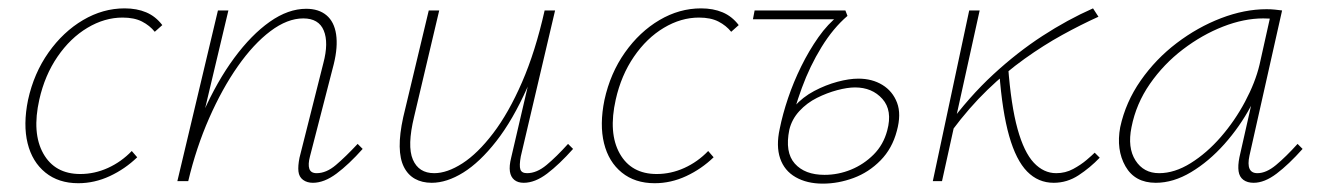

<svg xmlns="http://www.w3.org/2000/svg" viewBox="-20 -433 3162 459"><path d="M167 5Q120 5 88.5 -20.5Q57 -46 46 -90.5Q35 -135 47 -194Q61 -258 96 -307.5Q131 -357 178.5 -385Q226 -413 278 -413Q307 -413 329.5 -403.5Q352 -394 368 -373L350 -357Q338 -372 319.5 -381.5Q301 -391 273 -391Q230 -391 189 -366.5Q148 -342 117.5 -297.5Q87 -253 74 -195Q56 -115 83.5 -66Q111 -17 172 -17Q206 -17 238 -31.5Q270 -46 295 -72L308 -57Q279 -29 242.5 -12Q206 5 167 5Z M728 4Q714 4 704.5 -3Q695 -10 693.5 -23Q692 -36 696 -56L753 -282Q766 -331 754 -360Q742 -389 705 -389Q667 -389 626.5 -358.5Q586 -328 548.5 -274.5Q511 -221 480 -150.5Q449 -80 430 0H410Q432 -88 465.5 -163.5Q499 -239 540 -294.5Q581 -350 625 -381Q669 -412 712 -412Q742 -412 760.5 -396.5Q779 -381 783.5 -351Q788 -321 778 -280L721 -59Q716 -40 719.5 -29.5Q723 -19 737 -19Q760 -19 783 -38.5Q806 -58 835 -89L847 -77Q814 -40 784.5 -18Q755 4 728 4ZM404 0 501 -408H526L429 0Z M1012 4Q989 4 972 -5.5Q955 -15 945.5 -34Q936 -53 935.5 -82.5Q935 -112 944 -153L1005 -408H1030L970 -154Q953 -84 967 -51.5Q981 -19 1018 -19Q1049 -19 1085.5 -42.5Q1122 -66 1159 -114.5Q1196 -163 1228 -236.5Q1260 -310 1282 -408H1300Q1275 -301 1240.5 -223.5Q1206 -146 1166.5 -95.5Q1127 -45 1087.5 -20.5Q1048 4 1012 4ZM1232 4Q1218 4 1209.5 -3Q1201 -10 1199 -23Q1197 -36 1202 -56L1284 -408H1307L1225 -59Q1221 -37 1224 -28Q1227 -19 1240 -19Q1263 -19 1286.5 -38.5Q1310 -58 1338 -89L1350 -77Q1317 -40 1288 -18Q1259 4 1232 4Z M1545 5Q1498 5 1466.5 -20.5Q1435 -46 1424 -90.5Q1413 -135 1425 -194Q1439 -258 1474 -307.5Q1509 -357 1556.5 -385Q1604 -413 1656 -413Q1685 -413 1707.5 -403.5Q1730 -394 1746 -373L1728 -357Q1716 -372 1697.5 -381.5Q1679 -391 1651 -391Q1608 -391 1567 -366.5Q1526 -342 1495.5 -297.5Q1465 -253 1452 -195Q1434 -115 1461.5 -66Q1489 -17 1550 -17Q1584 -17 1616 -31.5Q1648 -46 1673 -72L1686 -57Q1657 -29 1620.5 -12Q1584 5 1545 5Z M1947 6Q1909 6 1882 -9.5Q1855 -25 1845 -54.5Q1835 -84 1844 -125Q1851 -160 1864 -198.5Q1877 -237 1895.5 -274.5Q1914 -312 1936.5 -344Q1959 -376 1986 -397L2006 -395Q1972 -366 1944 -320.5Q1916 -275 1897 -223Q1878 -171 1867 -123Q1856 -69 1880 -42Q1904 -15 1951 -15Q1984 -15 2014.5 -27.5Q2045 -40 2068.5 -63.5Q2092 -87 2101 -121Q2114 -169 2089.5 -196.5Q2065 -224 2024 -224Q2006 -224 1981.5 -217.5Q1957 -211 1933 -199Q1909 -187 1891 -167.5Q1873 -148 1867 -123L1850 -124Q1858 -155 1878.5 -178Q1899 -201 1926.5 -215.5Q1954 -230 1982 -237.5Q2010 -245 2032 -245Q2065 -245 2089.5 -230Q2114 -215 2124.5 -187.5Q2135 -160 2124 -120Q2113 -78 2085 -49.5Q2057 -21 2020.5 -7.5Q1984 6 1947 6ZM1780 -387 1784 -408H2001L2006 -395L1987 -387Z M2256 -121 2244 -130Q2297 -202 2354.5 -255Q2412 -308 2472 -347Q2532 -386 2593 -413L2606 -393Q2564 -374 2519.5 -349.5Q2475 -325 2429.5 -292.5Q2384 -260 2340.5 -218Q2297 -176 2256 -121ZM2210 0 2297 -408H2322L2232 0ZM2499 4Q2462 4 2435.5 -23Q2409 -50 2392.5 -108Q2376 -166 2369 -259L2390 -274Q2397 -181 2412.5 -125Q2428 -69 2451.5 -44Q2475 -19 2505 -19Q2527 -19 2545.5 -29Q2564 -39 2577.5 -50.5Q2591 -62 2597 -68L2609 -56Q2586 -32 2558.5 -14Q2531 4 2499 4Z M2743 4Q2693 4 2670.5 -35.5Q2648 -75 2658 -129Q2671 -189 2707 -240.5Q2743 -292 2793 -330Q2843 -368 2899 -389.5Q2955 -411 3008 -411Q3019 -411 3028 -410Q3037 -409 3045 -408L2967 -61Q2958 -19 2986 -19Q3007 -19 3030.5 -38.5Q3054 -58 3082 -89L3094 -77Q3061 -40 3032 -18Q3003 4 2977 4Q2962 4 2952.5 -3Q2943 -10 2941 -23.5Q2939 -37 2943 -57L2985 -243L3008 -277Q2997 -229 2970.5 -179.5Q2944 -130 2907 -88.5Q2870 -47 2827.5 -21.5Q2785 4 2743 4ZM2751 -19Q2788 -19 2826.5 -43Q2865 -67 2898.5 -105.5Q2932 -144 2956.5 -190Q2981 -236 2991 -278L3018 -399L3031 -386Q3026 -388 3017 -388.5Q3008 -389 3000 -389Q2954 -389 2904 -369.5Q2854 -350 2808 -315Q2762 -280 2729 -232.5Q2696 -185 2685 -129Q2675 -80 2694.5 -49.5Q2714 -19 2751 -19Z"/></svg>

Font: Ysabeau Office Thin
Style: Italic
Weight: 250
Italic angle: -12°
Designer: Christian Thalmann (Catharsis Fonts)
Version: Version 2.001;gftools[0.9.30]; featfreeze: tnum,lnum,ss02